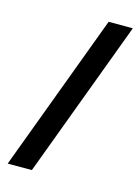

<svg xmlns="http://www.w3.org/2000/svg" viewBox="-110 -778 616 843"><g transform="rotate(15 197.5 -357.0)"><path d="M387 -715H277L10 1H120Z"/></g></svg>

Font: Noto Sans Gujarati UI SemiCondensed SemiBold
Style: Regular
Weight: 600
Width: 4
Designer: Jelle Bosma - Monotype Design Team, Universal Thirst
Foundry: Monotype Imaging Inc.
Version: Version 2.106